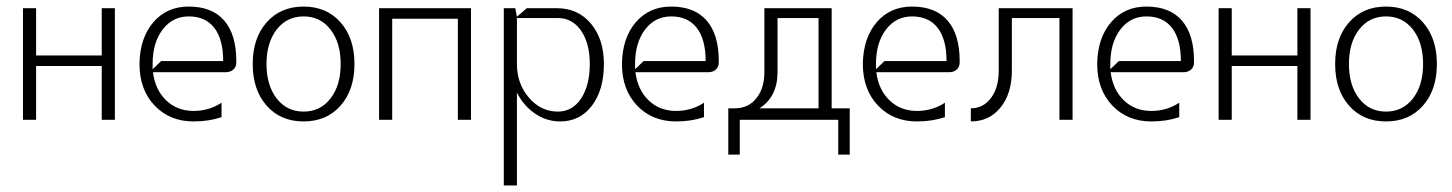

<svg xmlns="http://www.w3.org/2000/svg" viewBox="-20 -365 4423 585"><path d="M50 0V-340H90V-196H290V-340H330V0H290V-164H90V0Z M405 -170Q406 -249 447 -297Q488 -345 555 -345Q626 -345 663 -302.5Q700 -260 700 -179V-175Q700 -161 691 -153Q682 -145 668 -145H446Q453 -91 486.5 -59Q520 -27 570 -27Q617 -27 655 -52V-8Q616 5 570 5Q497 5 451 -43.5Q405 -92 405 -170ZM445 -170V-154L471 -179H660Q660 -245 633 -280Q606 -315 555 -315Q506 -315 475.5 -275Q445 -235 445 -170Z M792.5 -43Q750 -91 750 -170Q750 -249 792.5 -297Q835 -345 905 -345Q975 -345 1017.5 -297Q1060 -249 1060 -170Q1060 -91 1017.5 -43Q975 5 905 5Q835 5 792.5 -43ZM823 -275Q792 -235 792 -170Q792 -105 823 -65Q854 -25 905 -25Q956 -25 987 -65Q1018 -105 1018 -170Q1018 -235 987 -275Q956 -315 905 -315Q854 -315 823 -275Z M1135 0V-340H1415V0H1375V-308H1175V0Z M1515 -340H1550L1555 -314L1585 -340H1677Q1741 -340 1780.5 -293Q1820 -246 1820 -170Q1820 -91 1783.5 -43Q1747 5 1687 5Q1645 5 1610 -19Q1575 -43 1555 -83V200H1515ZM1555 -310V-170Q1555 -110 1591.5 -67.5Q1628 -25 1680 -25Q1724 -25 1750.5 -65Q1777 -105 1777 -170Q1777 -233 1750.5 -271.5Q1724 -310 1680 -310Z M1875 -170Q1876 -249 1917 -297Q1958 -345 2025 -345Q2096 -345 2133 -302.5Q2170 -260 2170 -179V-175Q2170 -161 2161 -153Q2152 -145 2138 -145H1916Q1923 -91 1956.5 -59Q1990 -27 2040 -27Q2087 -27 2125 -52V-8Q2086 5 2040 5Q1967 5 1921 -43.5Q1875 -92 1875 -170ZM1915 -170V-154L1941 -179H2130Q2130 -245 2103 -280Q2076 -315 2025 -315Q1976 -315 1945.5 -275Q1915 -235 1915 -170Z M2294 -35H2474V-310H2349V-145Q2349 -70 2294 -35ZM2514 -35H2569V106H2534V0H2234V106H2199V-35H2219Q2260 -35 2284.5 -65.5Q2309 -96 2309 -145V-340H2514Z M2609 -170Q2610 -249 2651 -297Q2692 -345 2759 -345Q2830 -345 2867 -302.5Q2904 -260 2904 -179V-175Q2904 -161 2895 -153Q2886 -145 2872 -145H2650Q2657 -91 2690.5 -59Q2724 -27 2774 -27Q2821 -27 2859 -52V-8Q2820 5 2774 5Q2701 5 2655 -43.5Q2609 -92 2609 -170ZM2649 -170V-154L2675 -179H2864Q2864 -245 2837 -280Q2810 -315 2759 -315Q2710 -315 2679.5 -275Q2649 -235 2649 -170Z M2938 -35Q2976 -35 2999.5 -66.5Q3023 -98 3023 -150V-340H3248V0H3208V-310H3063V-150Q3063 -80 3028.5 -37.5Q2994 5 2938 5Z M3323 -170Q3324 -249 3365 -297Q3406 -345 3473 -345Q3544 -345 3581 -302.5Q3618 -260 3618 -179V-175Q3618 -161 3609 -153Q3600 -145 3586 -145H3364Q3371 -91 3404.5 -59Q3438 -27 3488 -27Q3535 -27 3573 -52V-8Q3534 5 3488 5Q3415 5 3369 -43.5Q3323 -92 3323 -170ZM3363 -170V-154L3389 -179H3578Q3578 -245 3551 -280Q3524 -315 3473 -315Q3424 -315 3393.5 -275Q3363 -235 3363 -170Z M3693 0V-340H3733V-196H3933V-340H3973V0H3933V-164H3733V0Z M4090.5 -43Q4048 -91 4048 -170Q4048 -249 4090.5 -297Q4133 -345 4203 -345Q4273 -345 4315.5 -297Q4358 -249 4358 -170Q4358 -91 4315.5 -43Q4273 5 4203 5Q4133 5 4090.5 -43ZM4121 -275Q4090 -235 4090 -170Q4090 -105 4121 -65Q4152 -25 4203 -25Q4254 -25 4285 -65Q4316 -105 4316 -170Q4316 -235 4285 -275Q4254 -315 4203 -315Q4152 -315 4121 -275Z"/></svg>

Font: Glametrix
Style: Light
Weight: 300
Designer: gluk
Foundry: gluk
Version: Version 0.40